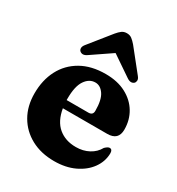

<svg xmlns="http://www.w3.org/2000/svg" viewBox="-170 -801 847 920"><g transform="rotate(30 253.5 -341.0)"><path d="M483.5 -287.5Q483.5 -229 422.5 -229H177Q188 -163.5 226.5 -131.2Q265 -99 323 -99Q363 -99 394.2 -115.8Q425.5 -132.5 442 -162.5Q457.5 -177.5 467 -177Q482.5 -176.5 482 -154Q481 -109.5 453.8 -71.8Q426.5 -34 378.2 -11.2Q330 11.5 266.5 11.5Q194 11.5 139.2 -18Q84.5 -47.5 54 -100.2Q23.5 -153 23.5 -223Q23.5 -297 53 -353.5Q82.5 -410 138.5 -442Q194.5 -474 273.5 -474Q339 -474 386 -449.2Q433 -424.5 458.2 -382.5Q483.5 -340.5 483.5 -287.5ZM173 -280Q173 -275.5 173 -272H293.5Q318 -272 318 -296Q318 -356.5 298.5 -385.2Q279 -414 251 -414Q217.5 -414 195.2 -381.2Q173 -348.5 173 -280ZM154 -510Q130.5 -493 114 -507Q108 -512.5 107.8 -522Q107.5 -531.5 116.5 -543L212.5 -662.5Q224.5 -677 235.8 -685.5Q247 -694 263.5 -694Q280 -694 291.2 -685.5Q302.5 -677 315 -662.5L410.5 -543Q420 -531.5 419.5 -522Q419 -512.5 413.5 -507Q397 -493 373 -510L263.5 -584.5Z"/></g></svg>

Font: Fraunces 72pt Soft
Style: Bold
Weight: 700
Version: Version 1.000;[b76b70a41]